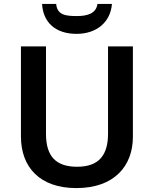

<svg xmlns="http://www.w3.org/2000/svg" viewBox="-20 -951 787 981"><path d="M552 -931H478C471 -879 421 -869 372 -869C314 -869 272 -875 267 -931H195C200 -838 262 -778 371 -778C476 -778 545 -840 552 -931ZM659 -252V-714H532V-268C532 -158 485 -99 374 -99C268 -99 215 -150 215 -267V-714H87V-254C87 -95 185 10 370 10C565 10 659 -104 659 -252Z"/></svg>

Font: Noto Sans Bengali UI SemiBold
Style: Regular
Weight: 600
Designer: Jelle Bosma - Monotype Design Team
Foundry: Monotype Imaging Inc.
Version: Version 2.003